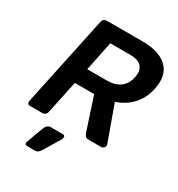

<svg xmlns="http://www.w3.org/2000/svg" viewBox="-213 -836 1108 1198"><g transform="rotate(30 341.0 -237.0)"><path d="M53 0Q43 0 38 -7Q33 -14 35 -24L173 -675Q175 -686 183.5 -693Q192 -700 202 -700H461Q582 -700 640 -644Q698 -588 675 -481Q659 -407 613 -358Q567 -309 500 -287L592 -32Q593 -29 593 -26.5Q593 -24 592 -21Q591 -12 583 -6Q575 0 567 0H476Q459 0 452.5 -9Q446 -18 442 -27L364 -264H225L174 -24Q172 -14 163.5 -7Q155 0 144 0ZM249 -377H389Q450 -377 486 -404.5Q522 -432 532 -482Q543 -532 519.5 -560.5Q496 -589 434 -589H293ZM162 226Q153 226 149.5 219.5Q146 213 149 204L194 82Q199 69 208.5 59.5Q218 50 233 50H321Q329 50 332.5 55Q336 60 335 67Q334 74 330 82L258 201Q252 211 243 218.5Q234 226 220 226Z"/></g></svg>

Font: Rubik Medium
Style: Italic
Weight: 500
Italic angle: -12°
Designer: Hubert and Fischer
Foundry: Hubert and Fischer
Version: Version 2.300;gftools[0.9.30]